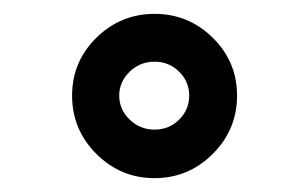

<svg xmlns="http://www.w3.org/2000/svg" viewBox="-20 -838 417 277"><path d="M322 -700Q322 -651 287 -616Q252 -581 203 -581Q154 -581 119 -616Q84 -651 84 -700Q84 -749 119 -783.5Q154 -818 203 -818Q252 -818 287 -783.5Q322 -749 322 -700ZM152 -700Q152 -680 167 -665.5Q182 -651 203 -651Q224 -651 238.5 -665.5Q253 -680 253 -700Q253 -720 238.5 -734.5Q224 -749 203 -749Q182 -749 167 -734.5Q152 -720 152 -700Z"/></svg>

Font: Gontserrat
Style: Bold
Weight: 700
Designer: Julieta Ulanovsky
Foundry: Julieta Ulanovsky
Version: Version 6.001